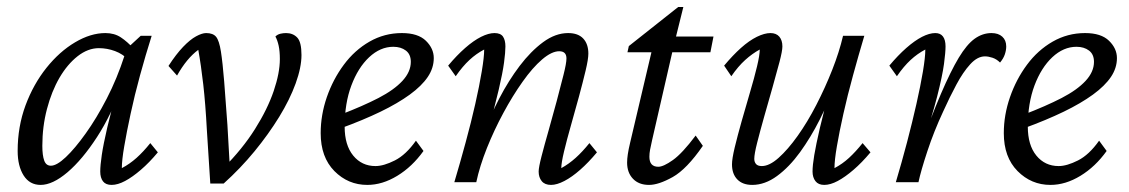

<svg xmlns="http://www.w3.org/2000/svg" viewBox="-20 -519 3217 547"><path d="M95.7 7.8Q64.5 7.8 47.4 -19Q30.3 -45.9 30.3 -88.9Q30.3 -158.2 52.7 -218.8Q75.2 -279.3 112.3 -325.7Q149.4 -372.1 193.8 -398.4Q238.3 -424.8 280.3 -424.8Q305.7 -424.8 324.2 -412.6Q342.8 -400.4 362.3 -378.9L346.7 -347.7Q330.1 -365.2 307.6 -373.5Q285.2 -381.8 261.7 -381.8Q230.5 -381.8 201.2 -358.9Q171.9 -335.9 149.4 -297.4Q127 -258.8 113.8 -208.5Q100.6 -158.2 100.6 -103.5Q100.6 -76.2 106 -61.5Q111.3 -46.9 125 -46.9Q141.6 -46.9 167.5 -71.3Q193.4 -95.7 224.1 -138.7Q254.9 -181.6 284.2 -238.3Q313.5 -294.9 335 -361.3L343.8 -382.8L380.9 -417H412.1Q394.5 -361.3 378.9 -304.2Q363.3 -247.1 352.1 -194.8Q340.8 -142.6 334 -102.5Q327.1 -62.5 327.1 -40Q349.6 -51.8 369.1 -69.3Q388.7 -86.9 408.2 -111.3L429.7 -85Q405.3 -55.7 381.3 -35.2Q357.4 -14.6 336.4 -3.4Q315.4 7.8 297.9 7.8Q281.2 7.8 273.4 -2.4Q265.6 -12.7 265.6 -30.3Q265.6 -47.9 270 -77.6Q274.4 -107.4 285.6 -155.8Q296.9 -204.1 317.4 -277.3H328.1Q297.9 -192.4 256.3 -128.4Q214.8 -64.5 172.4 -28.3Q129.9 7.8 95.7 7.8Z M579.1 3.9 569.3 -149.4Q565.4 -222.7 559.1 -278.3Q552.7 -334 544.9 -377Q511.7 -352.5 484.4 -303.7L460 -331.1Q481.4 -364.3 501.5 -385.3Q521.5 -406.2 538.6 -415.5Q555.7 -424.8 567.4 -424.8Q586.9 -424.8 595.7 -414.1Q604.5 -403.3 609.4 -372.1Q614.3 -340.8 618.7 -286.6Q623 -232.4 627.9 -163.1L634.8 -42L616.2 -40Q670.9 -94.7 706.5 -151.4Q742.2 -208 759.8 -259.8Q777.3 -311.5 777.3 -350.6Q777.3 -373 773.9 -388.7Q770.5 -404.3 764.6 -415Q770.5 -420.9 778.8 -422.9Q787.1 -424.8 794.9 -424.8Q814.5 -424.8 826.7 -412.1Q838.9 -399.4 838.9 -362.3Q838.9 -327.1 822.3 -281.2Q805.7 -235.4 775.4 -186Q745.1 -136.7 705.1 -87.9Q665 -39.1 617.2 3.9Z M1026.4 7.8Q971.7 7.8 932.6 -31.7Q893.6 -71.3 893.6 -139.6Q893.6 -191.4 911.1 -242.2Q928.7 -293 959.5 -334.5Q990.2 -376 1032.7 -400.4Q1075.2 -424.8 1125 -424.8Q1170.9 -424.8 1193.4 -402.8Q1215.8 -380.9 1215.8 -353.5Q1215.8 -325.2 1198.7 -299.8Q1181.6 -274.4 1147.5 -249.5Q1113.3 -224.6 1064 -200.7Q1014.6 -176.8 950.2 -153.3V-192.4Q1013.7 -216.8 1058.1 -239.7Q1102.5 -262.7 1126.5 -288.6Q1150.4 -314.5 1150.4 -342.8Q1150.4 -364.3 1136.2 -375Q1122.1 -385.7 1100.6 -385.7Q1063.5 -385.7 1031.7 -356Q1000 -326.2 981 -275.4Q961.9 -224.6 961.9 -158.2Q961.9 -105.5 986.3 -75.7Q1010.7 -45.9 1049.8 -45.9Q1073.2 -45.9 1105 -62Q1136.7 -78.1 1165 -118.2L1186.5 -88.9Q1154.3 -43.9 1111.8 -18.1Q1069.3 7.8 1026.4 7.8Z M1549.8 7.8Q1532.2 7.8 1523.4 -2.9Q1514.6 -13.7 1514.6 -30.3Q1514.6 -42 1522.9 -74.2Q1531.2 -106.4 1543 -147.5Q1554.7 -188.5 1565.9 -230.5Q1577.1 -272.5 1585.4 -305.7Q1593.8 -338.9 1593.8 -352.5Q1593.8 -373 1573.2 -373Q1551.8 -373 1524.4 -349.6Q1497.1 -326.2 1468.8 -286.1Q1440.4 -246.1 1414.1 -197.3Q1387.7 -148.4 1367.2 -97.2Q1346.7 -45.9 1336.9 0H1274.4Q1291 -55.7 1306.6 -113.3Q1322.3 -170.9 1334 -222.7Q1345.7 -274.4 1352.5 -315.4Q1359.4 -356.4 1359.4 -377.9Q1336.9 -366.2 1317.4 -348.1Q1297.9 -330.1 1278.3 -301.8L1256.8 -332Q1281.2 -361.3 1305.2 -382.3Q1329.1 -403.3 1350.6 -414.1Q1372.1 -424.8 1388.7 -424.8Q1406.2 -424.8 1413.1 -414.6Q1419.9 -404.3 1419.9 -386.7Q1419.9 -370.1 1416 -340.8Q1412.1 -311.5 1400.9 -263.7Q1389.6 -215.8 1369.1 -140.6H1359.4Q1377 -189.5 1402.8 -239.3Q1428.7 -289.1 1460.4 -331.1Q1492.2 -373 1527.3 -398.9Q1562.5 -424.8 1598.6 -424.8Q1627 -424.8 1641.6 -409.2Q1656.2 -393.6 1656.2 -366.2Q1656.2 -350.6 1648.4 -317.9Q1640.6 -285.2 1629.4 -243.7Q1618.2 -202.1 1606.4 -161.1Q1594.7 -120.1 1586.9 -87.4Q1579.1 -54.7 1579.1 -40Q1600.6 -51.8 1620.1 -69.3Q1639.6 -86.9 1659.2 -111.3L1680.7 -85Q1656.2 -55.7 1632.8 -35.2Q1609.4 -14.6 1587.9 -3.4Q1566.4 7.8 1549.8 7.8Z M1982.4 -103.5Q1936.5 -37.1 1896.5 -14.6Q1856.4 7.8 1829.1 7.8Q1799.8 7.8 1783.2 -9.8Q1766.6 -27.3 1766.6 -55.7Q1766.6 -66.4 1768.6 -79.6Q1770.5 -92.8 1775.4 -113.3L1835.9 -370.1H1767.6L1771.5 -387.7L1912.1 -499H1926.8L1900.4 -392.6L1837.9 -120.1Q1834 -102.5 1832 -92.3Q1830.1 -82 1830.1 -72.3Q1830.1 -43.9 1855.5 -43.9Q1870.1 -43.9 1897 -63Q1923.8 -82 1961.9 -132.8ZM1866.2 -370.1 1877 -415H2012.7L2003.9 -370.1Z M2174.8 -424.8Q2191.4 -424.8 2200.2 -414.6Q2209 -404.3 2209 -386.7Q2209 -374 2200.7 -342.3Q2192.4 -310.5 2180.7 -269.5Q2168.9 -228.5 2157.2 -187Q2145.5 -145.5 2137.2 -112.8Q2128.9 -80.1 2128.9 -66.4Q2128.9 -57.6 2133.8 -51.8Q2138.7 -45.9 2150.4 -45.9Q2171.9 -45.9 2198.2 -69.3Q2224.6 -92.8 2252.4 -131.8Q2280.3 -170.9 2305.7 -220.2Q2331.1 -269.5 2351.1 -320.3Q2371.1 -371.1 2381.8 -417H2442.4Q2425.8 -361.3 2410.2 -304.2Q2394.5 -247.1 2382.8 -194.8Q2371.1 -142.6 2364.3 -102.5Q2357.4 -62.5 2357.4 -40Q2379.9 -51.8 2398.9 -69.3Q2418 -86.9 2437.5 -111.3L2460 -85Q2435.5 -55.7 2411.6 -35.2Q2387.7 -14.6 2366.7 -3.4Q2345.7 7.8 2328.1 7.8Q2311.5 7.8 2303.2 -2.9Q2294.9 -13.7 2294.9 -30.3Q2294.9 -47.9 2299.8 -77.1Q2304.7 -106.4 2315.9 -154.8Q2327.1 -203.1 2347.7 -277.3H2358.4Q2340.8 -228.5 2315.4 -178.2Q2290 -127.9 2259.3 -85.4Q2228.5 -43 2193.8 -17.6Q2159.2 7.8 2123 7.8Q2095.7 7.8 2080.6 -7.8Q2065.4 -23.4 2065.4 -50.8Q2065.4 -66.4 2073.2 -99.1Q2081.1 -131.8 2092.8 -173.3Q2104.5 -214.8 2116.7 -255.9Q2128.9 -296.9 2136.7 -329.6Q2144.5 -362.3 2144.5 -377.9Q2123 -366.2 2103 -348.1Q2083 -330.1 2063.5 -301.8L2043 -332Q2067.4 -361.3 2090.8 -382.3Q2114.3 -403.3 2136.2 -414.1Q2158.2 -424.8 2174.8 -424.8Z M2786.1 -358.4Q2764.6 -358.4 2744.1 -335.9Q2723.6 -313.5 2704.6 -277.8Q2685.5 -242.2 2667 -201.2Q2640.6 -144.5 2622.1 -88.4Q2603.5 -32.2 2596.7 0H2532.2Q2548.8 -55.7 2564 -113.3Q2579.1 -170.9 2590.8 -222.7Q2602.5 -274.4 2609.4 -315.4Q2616.2 -356.4 2616.2 -377.9Q2593.8 -366.2 2574.2 -348.1Q2554.7 -330.1 2535.2 -301.8L2513.7 -332Q2538.1 -361.3 2562 -382.3Q2585.9 -403.3 2606.9 -414.1Q2627.9 -424.8 2644.5 -424.8Q2659.2 -424.8 2666.5 -415Q2673.8 -405.3 2673.8 -386.7Q2673.8 -370.1 2669.4 -336.9Q2665 -303.7 2649.9 -244.1Q2634.8 -184.6 2602.5 -88.9H2597.7Q2632.8 -186.5 2660.6 -251.5Q2688.5 -316.4 2711.4 -354.5Q2734.4 -392.6 2756.8 -408.7Q2779.3 -424.8 2804.7 -424.8Q2824.2 -424.8 2835.4 -414.6Q2846.7 -404.3 2846.7 -386.7Q2846.7 -376 2842.8 -364.3Q2838.9 -352.5 2829.1 -340.8Q2819.3 -350.6 2807.6 -354.5Q2795.9 -358.4 2786.1 -358.4Z M2972.7 7.8Q2918 7.8 2878.9 -31.7Q2839.8 -71.3 2839.8 -139.6Q2839.8 -191.4 2857.4 -242.2Q2875 -293 2905.8 -334.5Q2936.5 -376 2979 -400.4Q3021.5 -424.8 3071.3 -424.8Q3117.2 -424.8 3139.6 -402.8Q3162.1 -380.9 3162.1 -353.5Q3162.1 -325.2 3145 -299.8Q3127.9 -274.4 3093.8 -249.5Q3059.6 -224.6 3010.3 -200.7Q2960.9 -176.8 2896.5 -153.3V-192.4Q2960 -216.8 3004.4 -239.7Q3048.8 -262.7 3072.8 -288.6Q3096.7 -314.5 3096.7 -342.8Q3096.7 -364.3 3082.5 -375Q3068.4 -385.7 3046.9 -385.7Q3009.8 -385.7 2978 -356Q2946.3 -326.2 2927.2 -275.4Q2908.2 -224.6 2908.2 -158.2Q2908.2 -105.5 2932.6 -75.7Q2957 -45.9 2996.1 -45.9Q3019.5 -45.9 3051.3 -62Q3083 -78.1 3111.3 -118.2L3132.8 -88.9Q3100.6 -43.9 3058.1 -18.1Q3015.6 7.8 2972.7 7.8Z"/></svg>

Font: Crimson Pro Light
Style: Italic
Weight: 300
Italic angle: -12°
Designer: Jacques Le Bailly
Foundry: Baron von Fonthausen
Version: Version 1.003